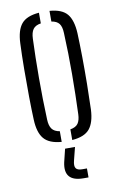

<svg xmlns="http://www.w3.org/2000/svg" viewBox="-90 -655 550 896"><g transform="rotate(-10 185.5 -207.5)"><path d="M50 -118.5Q48 -163.5 47.2 -226.8Q46.5 -290 47 -357.2Q47.5 -424.5 50 -480.5Q52.5 -542.5 77.2 -572Q102 -601.5 160.5 -606V-555.5Q134.5 -551.5 123.5 -536.2Q112.5 -521 111.5 -491Q108 -406.5 107.8 -305.8Q107.5 -205 111.5 -109Q112.5 -79 123.8 -63.8Q135 -48.5 160.5 -44.5V6Q102 1.5 77.2 -28Q52.5 -57.5 50 -118.5ZM210.5 6V-44.5Q237 -49 247.5 -64.2Q258 -79.5 259 -107.5Q262.5 -198.5 263 -296.5Q263.5 -394.5 259 -493Q258 -522.5 247 -537Q236 -551.5 210.5 -555.5V-606Q269.5 -601.5 293.8 -571.8Q318 -542 321 -480.5Q323 -430 323.8 -367.8Q324.5 -305.5 323.8 -240.8Q323 -176 321 -118.5Q318 -57.5 293.5 -28Q269 1.5 210.5 6ZM255 191H231.5Q136 191 155.5 101.5L170.5 40H217.5L202 101.5Q195.5 126.5 202.8 137.5Q210 148.5 232.5 148.5H255Z"/></g></svg>

Font: Big Shoulders Stencil Text Light
Style: Regular
Weight: 300
Designer: Patric King
Foundry: XO Type Co
Version: Version 1.000